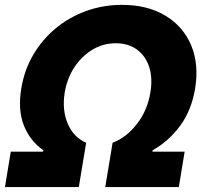

<svg xmlns="http://www.w3.org/2000/svg" viewBox="-25 -757 830 777"><path d="M-4.9 0 18.6 -143.1H149.4L150.4 -148.9Q96.7 -186.5 71.8 -248.8Q46.9 -311 61 -398.4Q73.2 -473.1 109.4 -534.9Q145.5 -596.7 200.2 -642.1Q254.9 -687.5 323.5 -712.4Q392.1 -737.3 468.8 -737.3Q571.8 -737.3 644 -693.8Q716.3 -650.4 748.5 -574Q780.8 -497.6 764.6 -398.4Q750 -311 704.6 -248.8Q659.2 -186.5 592.8 -148.9L591.8 -143.1H722.2L698.7 0H400.9L430.7 -179.2Q486.8 -200.7 529.3 -255.6Q571.8 -310.5 583.5 -382.3Q593.3 -440.4 578.9 -485.4Q564.5 -530.3 529.5 -556.2Q494.6 -582 443.4 -582Q392.6 -582 349.4 -556.2Q306.2 -530.3 276.4 -485.4Q246.6 -440.4 236.8 -382.3Q225.6 -310.5 249.5 -255.6Q273.4 -200.7 323.7 -179.2L293.9 0Z"/></svg>

Font: Inter Extra Bold
Style: Italic
Weight: 800
Italic angle: -9.39999°
Designer: Rasmus Andersson
Foundry: rsms
Version: Version 4.000;git-3c8e0fc